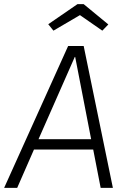

<svg xmlns="http://www.w3.org/2000/svg" viewBox="-47 -907 608 927"><path d="M403 -185H117L36 0H-27L282 -685H357L498 0H439ZM139 -235H393L316 -632H314ZM211 -759 186 -790 327 -887H357L476 -789L447 -759L339 -834Z"/></svg>

Font: Glekhifnjqigglhiwekvrgaqftz
Style: Regular
Weight: 300
Italic angle: -8°
Designer: Carrois Corporate & Edenspiekermann
Foundry: Carrois Corporate GbR & Edenspiekermann AG
Version: Version 2.001